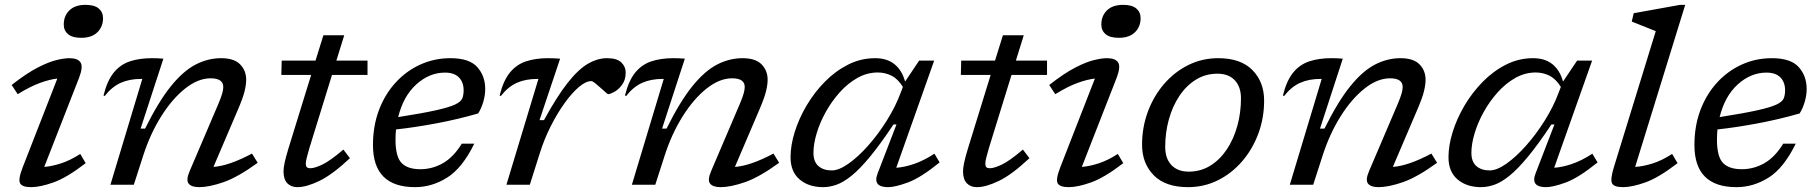

<svg xmlns="http://www.w3.org/2000/svg" viewBox="-20 -762 7496 792"><path d="M243 -661Q243 -696.5 266.2 -719.2Q289.5 -742 333 -742Q369.5 -742 387.2 -727Q405 -712 405 -687Q405 -652 381.8 -629Q358.5 -606 315 -606Q278.5 -606 260.8 -621Q243 -636 243 -661ZM73.5 -71.5 216.5 -438Q185 -434.5 144.5 -419.8Q104 -405 53 -373.5L28 -411.5Q89.5 -459.5 135 -483Q180.5 -506.5 212.8 -514.2Q245 -522 266 -522Q301.5 -522 312.5 -504Q323.5 -486 306 -440.5L162.5 -73.5Q194.5 -76 232.2 -88.2Q270 -100.5 311 -127L333.5 -89Q255.5 -29 200.5 -9.5Q145.5 10 108.5 10Q72 10 63 -5.8Q54 -21.5 73.5 -71.5Z M412 -366 407 -368Q422 -429 449.2 -462.5Q476.5 -496 516 -509Q555.5 -522 606 -522Q630.5 -522 654 -520L560 -231.5H578.5Q633.5 -342.5 684.5 -405.8Q735.5 -469 786.5 -495.5Q837.5 -522 892 -522Q945.5 -522 970.5 -496.5Q995.5 -471 995.5 -433Q995.5 -413 988.8 -385.2Q982 -357.5 962 -311L860.5 -73.5Q924.5 -78 1019.5 -128.5L1043 -90.5Q961 -31 901.8 -10.5Q842.5 10 801.5 10Q769.5 10 758 -4.8Q746.5 -19.5 762.5 -56.5L881 -334Q892.5 -361.5 896.8 -377Q901 -392.5 901 -403Q901 -439 849 -439Q797 -439 743.8 -396.8Q690.5 -354.5 645.2 -282.5Q600 -210.5 571 -121L532 0H435.5L567 -436.5H562.5Q514 -436.5 477.8 -420.2Q441.5 -404 412 -366Z M1256.5 -152Q1250 -130 1245.8 -113.2Q1241.5 -96.5 1241.5 -88.5Q1241.5 -76 1246 -72Q1250.5 -68 1260 -68Q1277.5 -68 1309 -82.8Q1340.5 -97.5 1396.5 -145L1423.5 -109.5Q1351 -41.5 1297.5 -15.8Q1244 10 1207 10Q1180.5 10 1165 -6.2Q1149.5 -22.5 1149.5 -55Q1149.5 -69 1154 -90.5Q1158.5 -112 1169.5 -148.5L1263.5 -453H1140.5L1142 -512H1281.5L1314 -616.5H1400L1367.5 -512H1496V-453H1349.5Z M1936.5 -169.5Q1887 -68.5 1824.2 -29.2Q1761.5 10 1692 10Q1518.5 10 1518.5 -163.5Q1518.5 -242.5 1543.2 -308Q1568 -373.5 1612 -421.5Q1656 -469.5 1714 -495.8Q1772 -522 1838 -522Q1916 -522 1948.8 -485.2Q1981.5 -448.5 1981.5 -395Q1981.5 -369 1973.5 -341.8Q1965.5 -314.5 1952.5 -294Q1867.5 -269.5 1779.2 -253Q1691 -236.5 1613.5 -228Q1611.5 -207.5 1611.5 -185.5Q1611.5 -116 1636.2 -90Q1661 -64 1714 -64Q1763 -64 1806.5 -88.5Q1850 -113 1885 -169.5ZM1815.5 -462.5Q1751 -462.5 1697.2 -413.8Q1643.5 -365 1622.5 -279Q1721.5 -294.5 1776.8 -306.8Q1832 -319 1856.5 -330.5Q1881 -342 1886.8 -356Q1892.5 -370 1892.5 -389.5Q1892.5 -423 1873 -442.8Q1853.5 -462.5 1815.5 -462.5Z M2201 -436.5H2196.5Q2148 -436.5 2111.8 -420.2Q2075.5 -404 2046 -366L2041 -368Q2056 -429 2083.2 -462.5Q2110.5 -496 2150 -509Q2189.5 -522 2240 -522Q2252 -522 2264.8 -521.5Q2277.5 -521 2290.5 -520L2205.5 -266.5H2224Q2277.5 -364.5 2321.5 -420.2Q2365.5 -476 2405.2 -499Q2445 -522 2484 -522Q2525.5 -522 2543.2 -504.2Q2561 -486.5 2561 -463Q2561 -432.5 2546.2 -412.5Q2531.5 -392.5 2514 -383Q2496.5 -373.5 2488.5 -373.5Q2486.5 -373.5 2477.2 -382Q2468 -390.5 2456.5 -400.5Q2445.5 -410.5 2434.8 -419Q2424 -427.5 2419.5 -427.5Q2396.5 -427.5 2367.2 -402.5Q2338 -377.5 2307.8 -335Q2277.5 -292.5 2251 -239.8Q2224.5 -187 2207 -131L2165.5 0H2069Z M2563 -366 2558 -368Q2573 -429 2600.2 -462.5Q2627.5 -496 2667 -509Q2706.5 -522 2757 -522Q2781.5 -522 2805 -520L2711 -231.5H2729.5Q2784.5 -342.5 2835.5 -405.8Q2886.5 -469 2937.5 -495.5Q2988.5 -522 3043 -522Q3096.5 -522 3121.5 -496.5Q3146.5 -471 3146.5 -433Q3146.5 -413 3139.8 -385.2Q3133 -357.5 3113 -311L3011.5 -73.5Q3075.5 -78 3170.5 -128.5L3194 -90.5Q3112 -31 3052.8 -10.5Q2993.5 10 2952.5 10Q2920.5 10 2909 -4.8Q2897.5 -19.5 2913.5 -56.5L3032 -334Q3043.5 -361.5 3047.8 -377Q3052 -392.5 3052 -403Q3052 -439 3000 -439Q2948 -439 2894.8 -396.8Q2841.5 -354.5 2796.2 -282.5Q2751 -210.5 2722 -121L2683 0H2586.5L2718 -436.5H2713.5Q2665 -436.5 2628.8 -420.2Q2592.5 -404 2563 -366Z M3600 -46 3678 -248.5H3665.5Q3611 -166.5 3568.8 -115.5Q3526.5 -64.5 3492.8 -37.2Q3459 -10 3430.5 0Q3402 10 3375 10Q3316 10 3278.5 -21.8Q3241 -53.5 3241 -113.5Q3241 -162 3258.2 -217.5Q3275.5 -273 3307.2 -326.8Q3339 -380.5 3382.5 -424.8Q3426 -469 3478.5 -495.5Q3531 -522 3590 -522Q3639.5 -522 3670.2 -496.8Q3701 -471.5 3713.5 -425.5L3771.5 -512H3833.5L3677 -70Q3709.5 -72 3749.8 -85.5Q3790 -99 3834.5 -128L3856 -92Q3777.5 -28.5 3724.8 -9.2Q3672 10 3643.5 10Q3578.5 10 3600 -46ZM3335.5 -131.5Q3335.5 -95 3356 -77Q3376.5 -59 3411 -59Q3440.5 -59 3480.2 -87Q3520 -115 3561.2 -161.5Q3602.5 -208 3638.2 -265Q3674 -322 3695.5 -380L3704.5 -403.5Q3684 -436.5 3657.5 -449.8Q3631 -463 3601 -463Q3557 -463 3517.2 -440.8Q3477.5 -418.5 3444.2 -381.5Q3411 -344.5 3386.5 -300.5Q3362 -256.5 3348.8 -212.2Q3335.5 -168 3335.5 -131.5Z M4059.5 -152Q4053 -130 4048.8 -113.2Q4044.5 -96.5 4044.5 -88.5Q4044.5 -76 4049 -72Q4053.5 -68 4063 -68Q4080.5 -68 4112 -82.8Q4143.5 -97.5 4199.5 -145L4226.5 -109.5Q4154 -41.5 4100.5 -15.8Q4047 10 4010 10Q3983.5 10 3968 -6.2Q3952.5 -22.5 3952.5 -55Q3952.5 -69 3957 -90.5Q3961.5 -112 3972.5 -148.5L4066.5 -453H3943.5L3945 -512H4084.5L4117 -616.5H4203L4170.5 -512H4299V-453H4152.5Z M4523 -661Q4523 -696.5 4546.2 -719.2Q4569.5 -742 4613 -742Q4649.5 -742 4667.2 -727Q4685 -712 4685 -687Q4685 -652 4661.8 -629Q4638.5 -606 4595 -606Q4558.5 -606 4540.8 -621Q4523 -636 4523 -661ZM4353.5 -71.5 4496.5 -438Q4465 -434.5 4424.5 -419.8Q4384 -405 4333 -373.5L4308 -411.5Q4369.5 -459.5 4415 -483Q4460.5 -506.5 4492.8 -514.2Q4525 -522 4546 -522Q4581.5 -522 4592.5 -504Q4603.5 -486 4586 -440.5L4442.5 -73.5Q4474.5 -76 4512.2 -88.2Q4550 -100.5 4591 -127L4613.5 -89Q4535.5 -29 4480.5 -9.5Q4425.5 10 4388.5 10Q4352 10 4343 -5.8Q4334 -21.5 4353.5 -71.5Z M5005 -522Q5098 -522 5146.2 -473Q5194.5 -424 5194.5 -347Q5194.5 -275 5170.5 -210.5Q5146.5 -146 5103.5 -96.2Q5060.5 -46.5 5003.5 -18.2Q4946.5 10 4880.5 10Q4787.5 10 4739.2 -39Q4691 -88 4691 -165Q4691 -237 4715 -301.5Q4739 -366 4782 -415.8Q4825 -465.5 4882 -493.8Q4939 -522 5005 -522ZM4883.5 -54Q4933 -54 4972.8 -78.8Q5012.5 -103.5 5040.8 -146Q5069 -188.5 5084 -242.8Q5099 -297 5099 -356Q5099 -404 5073.5 -431Q5048 -458 5002 -458Q4952.5 -458 4912.8 -433.2Q4873 -408.5 4844.8 -366Q4816.5 -323.5 4801.5 -269.2Q4786.5 -215 4786.5 -156Q4786.5 -108 4812.2 -81Q4838 -54 4883.5 -54Z M5277 -366 5272 -368Q5287 -429 5314.2 -462.5Q5341.5 -496 5381 -509Q5420.5 -522 5471 -522Q5495.5 -522 5519 -520L5425 -231.5H5443.5Q5498.5 -342.5 5549.5 -405.8Q5600.5 -469 5651.5 -495.5Q5702.5 -522 5757 -522Q5810.5 -522 5835.5 -496.5Q5860.5 -471 5860.5 -433Q5860.5 -413 5853.8 -385.2Q5847 -357.5 5827 -311L5725.5 -73.5Q5789.5 -78 5884.5 -128.5L5908 -90.5Q5826 -31 5766.8 -10.5Q5707.5 10 5666.5 10Q5634.5 10 5623 -4.8Q5611.5 -19.5 5627.5 -56.5L5746 -334Q5757.5 -361.5 5761.8 -377Q5766 -392.5 5766 -403Q5766 -439 5714 -439Q5662 -439 5608.8 -396.8Q5555.5 -354.5 5510.2 -282.5Q5465 -210.5 5436 -121L5397 0H5300.5L5432 -436.5H5427.5Q5379 -436.5 5342.8 -420.2Q5306.5 -404 5277 -366Z M6314 -46 6392 -248.5H6379.5Q6325 -166.5 6282.8 -115.5Q6240.5 -64.5 6206.8 -37.2Q6173 -10 6144.5 0Q6116 10 6089 10Q6030 10 5992.5 -21.8Q5955 -53.5 5955 -113.5Q5955 -162 5972.2 -217.5Q5989.5 -273 6021.2 -326.8Q6053 -380.5 6096.5 -424.8Q6140 -469 6192.5 -495.5Q6245 -522 6304 -522Q6353.5 -522 6384.2 -496.8Q6415 -471.5 6427.5 -425.5L6485.5 -512H6547.5L6391 -70Q6423.5 -72 6463.8 -85.5Q6504 -99 6548.5 -128L6570 -92Q6491.5 -28.5 6438.8 -9.2Q6386 10 6357.5 10Q6292.5 10 6314 -46ZM6049.5 -131.5Q6049.5 -95 6070 -77Q6090.5 -59 6125 -59Q6154.5 -59 6194.2 -87Q6234 -115 6275.2 -161.5Q6316.5 -208 6352.2 -265Q6388 -322 6409.5 -380L6418.5 -403.5Q6398 -436.5 6371.5 -449.8Q6345 -463 6315 -463Q6271 -463 6231.2 -440.8Q6191.5 -418.5 6158.2 -381.5Q6125 -344.5 6100.5 -300.5Q6076 -256.5 6062.8 -212.2Q6049.5 -168 6049.5 -131.5Z M6810 -633.5 6711 -673 6719 -707.5 6910.5 -742H6931.5L6725 -73.5Q6757.5 -75.5 6796.2 -87.5Q6835 -99.5 6877.5 -127L6900 -89Q6822 -29 6767 -9.5Q6712 10 6675 10Q6638.5 10 6630 -5.2Q6621.5 -20.5 6637 -71.5Z M7387.5 -169.5Q7338 -68.5 7275.2 -29.2Q7212.5 10 7143 10Q6969.5 10 6969.5 -163.5Q6969.5 -242.5 6994.2 -308Q7019 -373.5 7063 -421.5Q7107 -469.5 7165 -495.8Q7223 -522 7289 -522Q7367 -522 7399.8 -485.2Q7432.5 -448.5 7432.5 -395Q7432.5 -369 7424.5 -341.8Q7416.5 -314.5 7403.5 -294Q7318.5 -269.5 7230.2 -253Q7142 -236.5 7064.5 -228Q7062.5 -207.5 7062.5 -185.5Q7062.5 -116 7087.2 -90Q7112 -64 7165 -64Q7214 -64 7257.5 -88.5Q7301 -113 7336 -169.5ZM7266.5 -462.5Q7202 -462.5 7148.2 -413.8Q7094.5 -365 7073.5 -279Q7172.5 -294.5 7227.8 -306.8Q7283 -319 7307.5 -330.5Q7332 -342 7337.8 -356Q7343.5 -370 7343.5 -389.5Q7343.5 -423 7324 -442.8Q7304.5 -462.5 7266.5 -462.5Z"/></svg>

Font: Newsreader Caption
Style: Italic
Weight: 400
Italic angle: -17°
Designer: Hugues Gentile
Foundry: Production Type
Version: Version 1.001